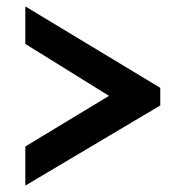

<svg xmlns="http://www.w3.org/2000/svg" viewBox="-20 -558 552 599"><path d="M480 -229 59 21V-101L320 -259L59 -421V-538L480 -284Z"/></svg>

Font: Raleway-v4020 SemiBold
Style: Regular
Weight: 600
Designer: Matt McInerney, Pablo Impallari, Rodrigo Fuenzalida
Foundry: Matt McInerney, Pablo Impallari, Rodrigo Fuenzalida
Version: Version 4.020;PS 004.020;hotconv 1.0.88;makeotf.lib2.5.64775